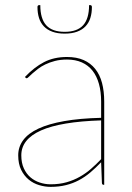

<svg xmlns="http://www.w3.org/2000/svg" viewBox="-20 -720 513 748"><path d="M374 -251Q216.5 -246 139.8 -211.8Q63 -177.5 63 -115Q63 -85.5 72.8 -64.2Q82.5 -43 98.5 -29.2Q114.5 -15.5 135 -8.8Q155.5 -2 177 -2Q211.5 -2 239.5 -10Q267.5 -18 291.2 -31.5Q315 -45 335.2 -62.8Q355.5 -80.5 374 -100ZM77 -420Q113 -458 151.5 -478Q190 -498 241 -498Q278.5 -498 305.8 -486Q333 -474 351 -451.5Q369 -429 377.5 -396.8Q386 -364.5 386 -324V0H384Q377 0 377 -8L374 -88Q353 -66 332 -48.2Q311 -30.5 287.5 -18Q264 -5.5 237 1.2Q210 8 177 8Q155 8 132.5 1.2Q110 -5.5 92 -20.2Q74 -35 62.5 -58.2Q51 -81.5 51 -115Q51 -148 70.5 -174.2Q90 -200.5 129.8 -219Q169.5 -237.5 230.2 -248.2Q291 -259 374 -261V-324Q374 -362.5 365.5 -393Q357 -423.5 340.5 -444.5Q324 -465.5 299 -476.8Q274 -488 241 -488Q215 -488 194 -482.5Q173 -477 156.5 -469Q140 -461 127.8 -451.5Q115.5 -442 106.5 -434Q97.5 -426 92 -420.5Q86.5 -415 84 -415Q82 -415 79 -418ZM232 -596Q280.5 -596 303.8 -621.5Q327 -647 327 -700H332Q334.5 -700 336.2 -698.2Q338 -696.5 338 -692.5Q338 -669 332 -650Q326 -631 313.2 -617.5Q300.5 -604 280.2 -596.5Q260 -589 232 -589Q204 -589 183.8 -596.5Q163.5 -604 150.8 -617.5Q138 -631 132 -650Q126 -669 126 -692.5Q126 -696.5 127.8 -698.2Q129.5 -700 132 -700H137Q137 -647 160.2 -621.5Q183.5 -596 232 -596Z"/></svg>

Font: Lato 2
Style: Regular
Weight: 100
Designer: Lukasz Dziedzic with Adam Twardoch and Botio Nikoltchev
Foundry: tyPoland Lukasz Dziedzic
Version: Version 2.015; 2015-08-06; http://www.latofonts.com/